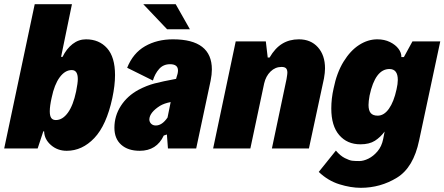

<svg xmlns="http://www.w3.org/2000/svg" viewBox="-32 -710 2125 918"><path d="M518 -351Q518 -302 505 -241Q477 -111 419 -50Q361 11 287 11Q243 11 211.5 -16.5Q180 -44 179 -82H175L148 0H-12L134 -690H312L260 -438H267Q286 -477 315 -499.5Q344 -522 379 -522Q442 -522 480 -479.5Q518 -437 518 -351ZM340 -332Q340 -375 311 -375Q279 -375 253.5 -340.5Q228 -306 215 -243Q206 -203 206 -178Q206 -156 213 -146Q220 -136 235 -136Q267 -136 292.5 -171Q318 -206 332 -273Q340 -313 340 -332Z M981 -378Q981 -354 975 -324L906 0H771L766 -67L751 -62Q717 11 636 11Q580 11 547.5 -18Q515 -47 515 -99Q515 -156 546 -204Q577 -252 631 -281Q669 -301 707 -311Q745 -321 810 -333L811 -337Q819 -359 819 -373Q819 -403 781 -403Q749 -403 729 -380.5Q709 -358 699 -325L576 -386Q604 -456 661.5 -489Q719 -522 795 -522Q981 -522 981 -378ZM769 -148 784 -222Q753 -216 733 -204Q684 -173 682 -140Q682 -127 690.5 -118.5Q699 -110 713 -110Q743 -110 769 -148ZM653 -690H808L876 -570H767Z M1095 -512H1239L1248 -435H1257Q1283 -480 1317.5 -501Q1352 -522 1397 -522Q1454 -522 1488 -484Q1522 -446 1522 -383Q1522 -363 1517 -335L1445 0H1268L1338 -332Q1342 -356 1342 -362Q1342 -377 1335.5 -383.5Q1329 -390 1314 -390Q1284 -390 1261.5 -368Q1239 -346 1231 -311L1165 0H987Z M2073 -512 1972 -39Q1945 91 1866 139.5Q1787 188 1693 188Q1645 188 1590.5 171Q1536 154 1492 112L1574 10Q1595 35 1617 46Q1639 57 1652 58.5Q1665 60 1686 60Q1706 60 1729.5 48.5Q1753 37 1773 13.5Q1793 -10 1800 -45L1807 -81Q1787 -54 1760.5 -37Q1734 -20 1691 -20Q1628 -20 1590 -64Q1552 -108 1552 -191Q1552 -239 1563 -287Q1578 -362 1610.5 -415Q1643 -468 1685 -495Q1727 -522 1772 -522Q1806 -522 1832.5 -509Q1859 -496 1873.5 -476.5Q1888 -457 1887 -437H1899L1940 -512ZM1870 -328Q1870 -380 1830 -380Q1762 -380 1735 -253Q1730 -225 1730 -208Q1730 -182 1740.5 -169.5Q1751 -157 1774 -157Q1804 -157 1827.5 -190Q1851 -223 1864 -283Q1870 -309 1870 -328Z"/></svg>

Font: Decalotype Black Italic
Style: Regular
Weight: 900
Italic angle: -12°
Designer: Alfredo Marco Pradil
Foundry: Alfredo Marco Pradil
Version: Version 1.0